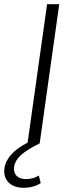

<svg xmlns="http://www.w3.org/2000/svg" viewBox="-64 -680 344 910"><path d="M216.8 -660.2 124 0H123Q59.6 31.7 33.2 56.9Q6.8 82 2.9 109.9Q-0.5 137.7 14.6 153.3Q29.8 168.9 59.1 168.9Q93.3 168.9 120.1 151.9L128.9 188Q94.2 210 48.8 210Q2.4 210 -22.7 185.3Q-47.9 160.6 -43 118.2Q-32.7 46.9 66.9 -3.9L159.2 -660.2Z"/></svg>

Font: Human Sans Light
Style: Italic
Weight: 300
Italic angle: -8°
Designer: Tim Radville
Foundry: Continuum
Version: Version 1.000;FEAKit 1.0